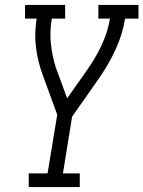

<svg xmlns="http://www.w3.org/2000/svg" viewBox="-20 -755 579 775"><path d="M96 0V-55H172L211 -292L153 -451Q133 -504 125.5 -562Q118 -620 128 -680H81V-735H243V-680H189Q180 -628 185.5 -577.5Q191 -527 206 -480L207 -479Q207 -477 208 -474.5Q209 -472 210 -470L251 -358L334 -476Q367 -523 391 -574.5Q415 -626 424 -680H377V-735H539V-680H485Q475 -618 448 -558.5Q421 -499 384 -445L271 -284L234 -55H302V0Z"/></svg>

Font: Iosevka Curly Slab LtObl
Style: Regular
Weight: 300
Italic angle: -9°
Monospace: yes
Designer: Belleve Invis
Foundry: Belleve Invis
Version: Version 11.0.0; ttfautohint (v1.8.3)